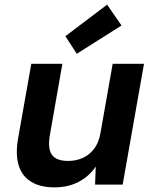

<svg xmlns="http://www.w3.org/2000/svg" viewBox="-20 -796 664 828"><path d="M215 12Q154 12 114.5 -12Q75 -36 60.5 -83Q46 -130 58 -199L115 -521H249L195 -213Q185 -156 203.5 -129Q222 -102 274 -102Q308 -102 337 -115Q366 -128 386 -154.5Q406 -181 413 -221L466 -521H601L509 0H390L393 -78Q366 -37 320.5 -12.5Q275 12 215 12ZM311 -564 262 -640 442 -776 504 -686Z"/></svg>

Font: DM Sans 10pt
Style: Bold Italic
Weight: 700
Italic angle: -10°
Version: Version 4.004;gftools[0.9.30]